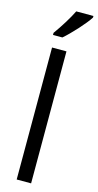

<svg xmlns="http://www.w3.org/2000/svg" viewBox="-148 -1029 545 1068"><g transform="rotate(15 124.0 -494.5)"><path d="M248 -980V-989H149C127 -944 93 -890 58 -841V-829H112C154 -865 223 -940 248 -980ZM154 0V-760H71V0Z"/></g></svg>

Font: Noto Sans Gujarati Condensed
Style: Regular
Weight: 400
Width: 3
Designer: Jelle Bosma - Monotype Design Team, Universal Thirst
Foundry: Monotype Imaging Inc.
Version: Version 2.106